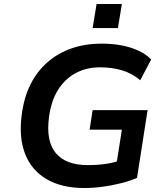

<svg xmlns="http://www.w3.org/2000/svg" viewBox="-20 -934 829 964"><path d="M403 10Q290 10 214 -34.5Q138 -79 106 -161.5Q74 -244 89 -357Q100 -444 133 -510Q166 -576 219 -622Q272 -668 340.5 -691.5Q409 -715 491 -715Q544 -715 591 -706Q638 -697 676.5 -679Q715 -661 739 -635L684 -531Q643 -566 592.5 -581Q542 -596 482 -596Q414 -596 360 -567Q306 -538 271.5 -483Q237 -428 226 -346Q210 -225 260.5 -165Q311 -105 421 -105Q474 -105 517 -112Q560 -119 596 -133L559 -74L592 -283H430L445 -381H721L668 -41Q634 -26 589 -14.5Q544 -3 496 3.5Q448 10 403 10ZM445 -793 465 -914H592L572 -793Z"/></svg>

Font: Nunito Sans 7pt
Style: Bold Italic
Weight: 700
Italic angle: -9°
Version: Version 3.101;gftools[0.9.27]